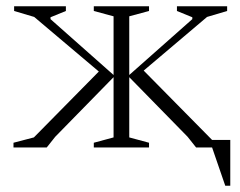

<svg xmlns="http://www.w3.org/2000/svg" viewBox="-20 -470 764 612"><path d="M129 0H23V-15L88 -32L295 -242L89 -416L25 -435V-450H190V-435L141 -415V-409L342 -231V-418L279 -435V-450H455V-435L392 -418V-231L593 -409V-415L544 -435V-450H704V-435L640 -416L438 -245L656 -24H714V122H698L656 0H605L578 -34L392 -224V-32L455 -15V0H279V-15L342 -32V-224L156 -34Z"/></svg>

Font: Spectral ExtraLight
Style: Regular
Weight: 275
Designer: Jean-Baptiste Levee
Foundry: Production Type
Version: Version 2.001